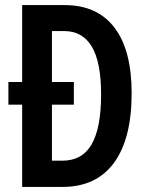

<svg xmlns="http://www.w3.org/2000/svg" viewBox="-20 -734 583 754"><path d="M234 -714Q362 -714 429.5 -625.5Q497 -537 497 -368Q497 -189 427.5 -94.5Q358 0 226 0H67V-323H13V-412H67V-714ZM232 -612H184V-412H270V-323H184V-103H225Q303 -103 340 -167.5Q377 -232 377 -363Q377 -490 340.5 -551Q304 -612 232 -612Z"/></svg>

Font: Noto Sans ExtraCondensed SemiBold
Style: Regular
Weight: 600
Width: 2
Designer: Monotype Design Team
Foundry: Monotype Imaging Inc.
Version: Version 2.013; ttfautohint (v1.8.4.7-5d5b)